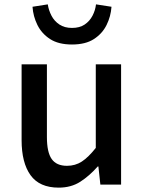

<svg xmlns="http://www.w3.org/2000/svg" viewBox="-20 -846 660 880"><path d="M249 14Q161 14 120 -43Q79 -100 79 -204V-551H195V-218Q195 -148 217 -117Q239 -86 287 -86Q325 -86 355 -105.5Q385 -125 419 -168V-551H535V0H440L431 -83H428Q390 -40 348 -13Q306 14 249 14ZM310 -642Q248 -642 209.5 -667Q171 -692 151.5 -731.5Q132 -771 129 -815L199 -826Q203 -799 216 -774Q229 -749 252.5 -733.5Q276 -718 310 -718Q345 -718 368 -733.5Q391 -749 404 -774Q417 -799 420 -826L491 -815Q488 -771 468.5 -731.5Q449 -692 410.5 -667Q372 -642 310 -642Z"/></svg>

Font: Noto Sans SC Medium
Style: Regular
Weight: 500
Designer: Ryoko NISHIZUKA  (kana, bopomofo & ideographs); Paul D. Hunt (Latin, Greek & Cyrillic); Sandoll Communications , Soo-you
Foundry: Adobe
Version: Version 2.004-H2;hotconv 1.0.118;makeotfexe 2.5.65603